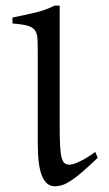

<svg xmlns="http://www.w3.org/2000/svg" viewBox="-20 -650 388 685"><path d="M328.6 -86.9Q295.4 -55.2 272.2 -35.4Q249 -15.6 231.9 -4.6Q214.8 6.3 201.7 10.5Q188.5 14.6 175.8 14.6Q145 14.6 129.9 -22.2Q114.7 -59.1 114.7 -137.2V-456.5Q114.7 -490.2 113.8 -510.3Q112.8 -530.3 104.7 -541.7Q96.7 -553.2 78.1 -558.3Q59.6 -563.5 24.4 -566.4V-587.4Q65.9 -595.7 104.2 -604.7Q142.6 -613.8 174.8 -629.9H192.9V-202.6Q192.9 -158.7 194.3 -131.1Q195.8 -103.5 199.7 -88.4Q203.6 -73.2 210.4 -67.9Q217.3 -62.5 228 -62.5Q231.4 -62.5 238.3 -64Q245.1 -65.4 256.1 -70.1Q267.1 -74.7 283 -83.7Q298.8 -92.8 319.8 -107.9Z"/></svg>

Font: Gentium Unicode
Style: Regular
Weight: 400
Version: Version 1.009